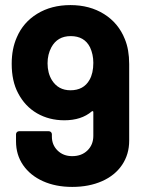

<svg xmlns="http://www.w3.org/2000/svg" viewBox="-20 -727 571 755"><path d="M471 -573Q488 -532 488 -475V-174Q488 -120 460 -78.5Q432 -37 381 -14.5Q330 8 264 8Q199 8 149 -14.5Q99 -37 71 -77.5Q43 -118 43 -171V-199Q43 -204 46.5 -207.5Q50 -211 55 -211H172Q177 -211 180.5 -207.5Q184 -204 184 -199V-190Q184 -157 206.5 -135Q229 -113 264 -113Q301 -113 324 -135.5Q347 -158 347 -193V-286Q347 -289 345.5 -289.5Q344 -290 344 -290Q342 -290 341 -289Q300 -254 233 -254Q173 -254 125.5 -281.5Q78 -309 51 -361Q26 -408 26 -476Q26 -535 46 -580Q71 -639 126.5 -673Q182 -707 257 -707Q333 -707 389.5 -671.5Q446 -636 471 -573ZM257 -372Q309 -372 332 -413Q347 -439 347 -480Q347 -513 334 -541Q312 -585 258 -585Q206 -585 182 -541Q167 -513 167 -478Q167 -440 184 -412Q209 -372 257 -372Z"/></svg>

Font: LinhAnh
Style: Bold
Weight: 700
Designer: Jeremy Tribby
Foundry: Tribby Type
Version: Version 1.408